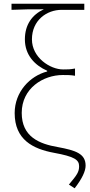

<svg xmlns="http://www.w3.org/2000/svg" viewBox="-20 -814 482 1034"><path d="M382 200C423 147 441 107 441 78C441 14 389 -4 291 -22C192 -39 97 -77 97 -206C97 -338 212 -410 318 -410C344 -410 360 -410 384 -406V-445C357 -440 346 -440 320 -440C250 -440 152 -504 152 -602C152 -705 232 -761 312 -761H434V-794H42V-761C112 -764 144 -764 216 -764C153 -735 114 -681 114 -602C114 -517 168 -462 234 -433V-429C141 -405 59 -319 59 -205C59 -62 157 -12 271 9C380 29 406 46 406 81C406 112 395 128 351 180Z"/></svg>

Font: Noto Sans CJK SC Thin
Style: Regular
Weight: 100
Designer: Ryoko NISHIZUKA 西塚涼子 (kana, bopomofo & ideographs); Paul D. Hunt (Latin, Greek & Cyrillic); Sandoll Communications 산돌커뮤니
Foundry: Adobe
Version: Version 2.004;hotconv 1.0.118;makeotfexe 2.5.65603